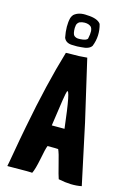

<svg xmlns="http://www.w3.org/2000/svg" viewBox="-138 -1005 741 1078"><g transform="rotate(15 232.0 -465.5)"><path d="M244 -753Q225 -750 188 -752Q154 -754 143 -781Q130 -848 142 -895Q144 -903 153 -915Q181 -940 231 -935Q291 -933 310 -906Q329 -840 304 -777Q290 -755 244 -753ZM183 -865 181 -848Q181 -814 191 -804Q202 -795 216 -795H226Q263 -797 269 -810Q275 -837 274 -855Q273 -868 267 -877Q253 -891 228 -891Q212 -891 198 -885Q186 -877 183 -865ZM449 0Q390 12 315 -4H314Q307 -23 291 -87Q277 -146 267 -167Q260 -168 205 -168Q197 -149 185 -85Q173 -25 161 -1L158 0Q168 -3 18 -1Q17 -1 16 -2Q18 -8 30 -77Q46 -170 60 -241Q110 -503 169 -700Q174 -701 205 -701Q241 -700 292 -705L374 -351ZM272 -286Q245 -518 231 -492Q225 -482 198 -286Z"/></g></svg>

Font: Londrina Solid
Style: Regular
Weight: 400
Designer: Marcelo Magalhaes
Foundry: Marcelo Magalh„es
Version: Version 1.001 2011